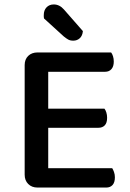

<svg xmlns="http://www.w3.org/2000/svg" viewBox="-20 -843 584 864"><path d="M149 1Q123 1 107 -15Q91 -31 91 -57V-550Q91 -576 107 -591.5Q123 -607 149 -607H480Q485 -601 488.5 -590Q492 -579 492 -566Q492 -544 481.5 -532Q471 -520 453 -520H197V-354H450Q455 -348 458.5 -337Q462 -326 462 -313Q462 -290 451.5 -279Q441 -268 423 -268H197V-86H485Q489 -80 493 -69Q497 -58 497 -45Q497 -22 486.5 -10.5Q476 1 458 1ZM178 -760Q177 -764 177 -768Q177 -772 177 -775Q177 -797 189.5 -810Q202 -823 222 -823Q248 -823 268 -800L353 -703Q351 -682 339 -671Q327 -660 310 -660Q296 -660 287 -665Q278 -670 267 -679Z"/></svg>

Font: Baloo Da 2 Medium
Style: Regular
Weight: 500
Designer: Noopur Datye, Sulekha Rajkumar and Ek Type
Foundry: Ek Type
Version: Version 1.640;hotconv 1.0.111;makeotfexe 2.5.65597; ttfautoh